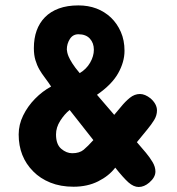

<svg xmlns="http://www.w3.org/2000/svg" viewBox="-20 -708 673 728"><path d="M108.4 -525.4Q108.4 -599.6 150.4 -642.6Q171.4 -664.1 203.1 -675.8Q234.9 -687.5 277.3 -687.5Q351.6 -687.5 400.9 -641.1Q424.3 -618.7 438.2 -586.9Q452.1 -555.2 452.1 -515.6Q452.1 -473.1 428 -430.2Q403.8 -387.2 347.7 -348.6L413.1 -272.5L438.5 -302.7Q454.6 -322.8 472.4 -337.2Q490.2 -351.6 510.7 -351.6Q529.8 -351.6 550.8 -335Q575.2 -313.5 575.2 -289.1Q575.2 -270.5 564.5 -252.9Q553.7 -235.4 539.1 -217.8L499 -168.9L533.2 -128.9Q547.9 -111.3 558.6 -93.3Q569.3 -75.2 569.3 -57.6Q569.3 -35.6 545.9 -15.6Q526.4 1 505.9 1Q486.8 1 466.8 -16.6Q447.3 -34.2 417 -72.3Q393.1 -41 352.3 -20.5Q311.5 0 258.8 0Q209.5 0 170.9 -15.6Q132.3 -31.2 106 -58.1Q50.8 -113.3 50.8 -198.2Q50.8 -235.4 67.9 -270.3Q85 -305.2 113 -333.7Q141.1 -362.3 173.8 -379.9Q165 -393.6 150.9 -412.4Q136.7 -431.2 129.4 -444.3Q120.1 -460.4 114.3 -480Q108.4 -499.5 108.4 -525.4ZM277.3 -578.1Q256.3 -578.1 244.9 -560.1Q233.4 -542 233.4 -520.5Q233.4 -517.1 234.9 -510Q236.3 -502.9 239.7 -494.6Q244.1 -483.9 253.9 -468.3Q263.7 -452.6 282.2 -430.7Q307.6 -445.8 321.8 -470.5Q335.9 -495.1 335.9 -519.5Q335.9 -544.9 320.8 -561.5Q305.7 -578.1 277.3 -578.1ZM334 -176.8 244.1 -291Q224.6 -275.4 208.5 -250.2Q192.4 -225.1 192.4 -198.2Q192.4 -160.6 212.2 -143.8Q231.9 -127 253.9 -127Q281.2 -127 297.1 -140.1Q313 -153.3 334 -176.8Z"/></svg>

Font: Dangrek
Style: Regular
Weight: 400
Designer: Danh Hong
Version: Version 8.001; ttfautohint (v1.8.3)